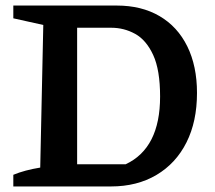

<svg xmlns="http://www.w3.org/2000/svg" viewBox="-20 -672 776 692"><path d="M401 -652Q490 -652 555 -614Q620 -576 655 -505Q690 -434 690 -337Q690 -234 652 -158.5Q614 -83 544 -41.5Q474 0 380 0H28V-42Q69 -59 125 -68L136 -582L28 -606V-652ZM433 -80Q557 -138 557 -324Q557 -420 532 -474Q507 -528 467 -550Q427 -572 381 -572H258V-80Z"/></svg>

Font: Piazzolla SC SemiBold
Style: Regular
Weight: 600
Designer: Juan Pablo del Peral
Foundry: Huerta Tipografica
Version: Version 1.330